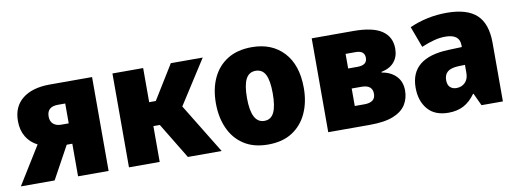

<svg xmlns="http://www.w3.org/2000/svg" viewBox="-54 -834 3001 1114"><g transform="rotate(-10 1446.5 -276.5)"><path d="M-3 0 135 -223Q93 -244 69.5 -283Q46 -322 46 -376Q46 -461 104 -507Q162 -553 265 -553H514V0H334V-192H301L196 0ZM290 -312H334V-429H291Q226 -429 226 -371Q226 -343 243 -327.5Q260 -312 290 -312Z M634 0V-553H815V-352H854L978 -553H1166L1000 -294L1180 0H981L853 -211H815V0Z M1453 10Q1369 10 1311.5 -27Q1254 -64 1224.5 -129.5Q1195 -195 1195 -278Q1195 -363 1225 -427Q1255 -491 1313 -527Q1371 -563 1456 -563Q1574 -563 1643.5 -488Q1713 -413 1713 -278Q1713 -195 1683.5 -130Q1654 -65 1596.5 -27.5Q1539 10 1453 10ZM1455 -129Q1494 -129 1512 -165.5Q1530 -202 1530 -278Q1530 -353 1512 -388.5Q1494 -424 1454 -424Q1415 -424 1396.5 -388Q1378 -352 1378 -277Q1378 -129 1455 -129Z M1808 0V-553H2053Q2167 -553 2221 -516.5Q2275 -480 2275 -410Q2275 -363 2249 -332Q2223 -301 2173 -291V-287Q2225 -279 2257 -246.5Q2289 -214 2289 -161Q2289 -115 2266.5 -78.5Q2244 -42 2192.5 -21Q2141 0 2053 0ZM1986 -344H2041Q2098 -344 2098 -387Q2098 -430 2046 -430H1986ZM1986 -123H2043Q2108 -123 2108 -174Q2108 -226 2044 -226H1986Z M2516 10Q2435 10 2393.5 -39Q2352 -88 2352 -166Q2352 -340 2575 -349L2657 -352V-362Q2657 -428 2573 -428Q2541 -428 2507.5 -419.5Q2474 -411 2431 -393L2385 -517Q2489 -563 2604 -563Q2724 -563 2780.5 -510.5Q2837 -458 2837 -345V0H2711L2677 -73H2674Q2644 -31 2606 -10.5Q2568 10 2516 10ZM2586 -123Q2617 -123 2637 -143.5Q2657 -164 2657 -199V-247L2619 -246Q2573 -244 2553.5 -227Q2534 -210 2534 -179Q2534 -150 2548.5 -136.5Q2563 -123 2586 -123Z"/></g></svg>

Font: Noto Sans SemiCondensed Black
Style: Regular
Weight: 900
Width: 4
Designer: Monotype Design Team
Foundry: Monotype Imaging Inc.
Version: Version 2.013; ttfautohint (v1.8.4.7-5d5b)